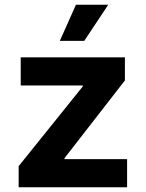

<svg xmlns="http://www.w3.org/2000/svg" viewBox="-20 -787 613 807"><path d="M58.4 0V-88.6L327.9 -423.7V-427.7H67.1V-545.9H505V-448.9L251.1 -122.2V-118.2H514.2V0ZM231.4 -615.1 299.2 -767.1H435L334 -615.1Z"/></svg>

Font: Atlassian Sans
Style: Regular
Weight: 400
Designer: Rasmus Andersson
Foundry: Modifications by Atlassian Pty Ltd, manufactured by rsms
Version: Version 4.001;git-9221beed3